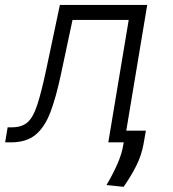

<svg xmlns="http://www.w3.org/2000/svg" viewBox="-36 -565 686 762"><path d="M-15.6 0 -5.7 -59.7H11.4Q50.4 -59.7 73.2 -79.5Q95.9 -99.4 112.2 -149.7Q128.6 -199.9 147.7 -290.1L201.7 -545.5H548.3L457.4 0H393.8L474.8 -485.8H251.8L205.6 -268.8Q186.8 -180 164.2 -120.2Q141.7 -60.4 105.1 -30.2Q68.5 0 7.1 0ZM543 -46.5 533 9.9Q524.9 52.9 504.8 93Q484.7 133.2 454.5 176.5L386.7 169.4Q413.4 123.9 430.6 84.3Q447.8 44.7 453.5 8.9L463.1 -46.5Z"/></svg>

Font: Inter UI Light
Style: Italic
Weight: 300
Italic angle: 9.39999°
Designer: Rasmus Andersson
Foundry: rsms
Version: 3.2;8d6f07862